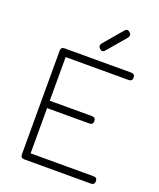

<svg xmlns="http://www.w3.org/2000/svg" viewBox="-153 -935 853 1029"><g transform="rotate(20 273.5 -420.5)"><path d="M291 -695Q276 -708.5 288 -725L378 -831Q392 -848.5 408 -834Q423 -820.5 411 -804L321 -698Q307 -680.5 291 -695ZM111 0Q90 0 90 -21V-612Q90 -633 111 -633H491Q512 -633 512 -612Q512 -591 491 -591H132V-342H373Q394 -342 394 -321Q394 -300 373 -300H132V-42H491Q512 -42 512 -21Q512 0 491 0Z"/></g></svg>

Font: Jura Light Light
Style: Regular
Weight: 300
Version: Version 5.106